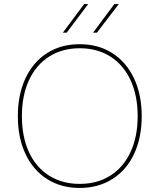

<svg xmlns="http://www.w3.org/2000/svg" viewBox="-20 -921 787 947"><path d="M68 -348Q68 -454 105.5 -534.5Q143 -615 212 -659Q281 -703 373 -703Q465 -703 534 -659Q603 -615 641 -534.5Q679 -454 679 -348Q679 -242 641.5 -162Q604 -82 534.5 -38Q465 6 373 6Q281 6 212 -38Q143 -82 105.5 -162Q68 -242 68 -348ZM659 -348Q659 -450 624 -525.5Q589 -601 524.5 -642Q460 -683 373 -683Q287 -683 222.5 -642Q158 -601 123 -525.5Q88 -450 88 -348Q88 -246 123 -170.5Q158 -95 222.5 -54.5Q287 -14 373 -14Q460 -14 524.5 -55Q589 -96 624 -171.5Q659 -247 659 -348ZM544 -901H566L458 -760H439ZM395 -901H415L309 -760H290Z"/></svg>

Font: Hanken Grotesk Thin
Style: Regular
Weight: 100
Designer: Alfredo Marco Pradil
Foundry: Hanken Design Co.
Version: Version 3.014